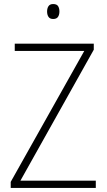

<svg xmlns="http://www.w3.org/2000/svg" viewBox="-20 -930 527 950"><path d="M454 0H33V-30L397 -678H53V-714H444V-684L81 -36H454ZM243 -910Q261 -910 267.5 -899.5Q274 -889 274 -873Q274 -857 267 -846.5Q260 -836 243 -836Q227 -836 220 -846.5Q213 -857 213 -873Q213 -889 220 -899.5Q227 -910 243 -910Z"/></svg>

Font: Noto Sans Arabic SemCond ExtLt
Style: Regular
Weight: 200
Width: 4
Designer: Monotype Design Team, Nadine Chahine, Nizar Qandah and Khaled Hosny
Foundry: Monotype Imaging Inc.
Version: Version 2.012; ttfautohint (v1.8.4.7-5d5b)